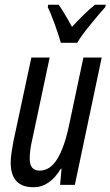

<svg xmlns="http://www.w3.org/2000/svg" viewBox="-20 -778 465 808"><path d="M121 10Q189 10 236 -68H239L233 0H295L408 -536H331L270 -248Q251 -158 221 -109Q191 -60 147 -60Q105 -60 105 -110Q105 -146 116 -192L189 -536H112L36 -181Q32 -160 28.5 -136Q25 -112 25 -94Q25 10 121 10ZM236 -598H305Q321 -626 360.5 -674.5Q400 -723 423 -748L425 -758H380Q358 -741 334 -717.5Q310 -694 283 -665Q266 -696 251.5 -720Q237 -744 227 -758H183L181 -748Q194 -722 211.5 -673Q229 -624 236 -598Z"/></svg>

Font: Noto Sans UI Condensed
Style: Italic
Weight: 400
Width: 3
Italic angle: -12°
Designer: Monotype Design Team
Foundry: Monotype Imaging Inc.
Version: Version 1.901